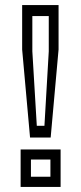

<svg xmlns="http://www.w3.org/2000/svg" viewBox="-20 -734 319 754"><path d="M98 -194 67 -539.5V-714H210V-539.5L179 -194ZM124.5 -240H154.5L171.5 -532.5V-671H107V-532.5ZM61 0V-147H218V0ZM101.5 -40H178V-107.5H101.5Z"/></svg>

Font: Tourney
Style: Regular
Weight: 400
Designer: Tyler Finck
Foundry: Etcetera Type Co
Version: Version 1.015